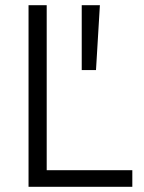

<svg xmlns="http://www.w3.org/2000/svg" viewBox="-20 -720 555 740"><path d="M295 -700H365L350 -450H295ZM90 -700H160V-64H490V0H90Z"/></svg>

Font: PT Root UI Web
Style: Regular
Weight: 400
Designer: Vitaly Kuzmin
Foundry: ParaType Ltd.
Version: Version 1.000W